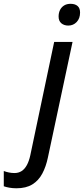

<svg xmlns="http://www.w3.org/2000/svg" viewBox="-148 -761 446 1021"><path d="M-60.5 240.2Q-80.1 240.2 -97.9 237.1Q-115.7 233.9 -127.9 229.5V148.4Q-115.2 153.3 -100.6 156.2Q-85.9 159.2 -70.8 159.2Q-49.8 159.2 -33.4 148.9Q-17.1 138.7 -5.4 117.4Q6.3 96.2 13.2 64.5L140.1 -538.1H237.8L106.9 75.7Q96.7 125 76.9 162.1Q57.1 199.2 23.9 219.7Q-9.3 240.2 -60.5 240.2ZM215.3 -625Q192.9 -625 178.2 -637.2Q163.6 -649.4 163.6 -673.3Q163.6 -692.4 171.1 -707.8Q178.7 -723.1 192.9 -731.9Q207 -740.7 227.5 -740.7Q251 -740.7 264.4 -729.2Q277.8 -717.8 277.8 -694.3Q277.8 -663.1 259.8 -644Q241.7 -625 215.3 -625Z"/></svg>

Font: Open Sans Medium
Style: Italic
Weight: 500
Italic angle: -12°
Designer: Monotype Design Team
Foundry: Monotype Imaging Inc.
Version: Version 3.000